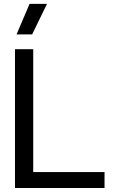

<svg xmlns="http://www.w3.org/2000/svg" viewBox="-20 -948 574 968"><path d="M55.5 0H507V-80.5H147.5V-700H55.5ZM129 -928.5 63.5 -774.5H142L217 -928.5Z"/></svg>

Font: MCL Standard
Style: Regular
Weight: 400
Designer: Květoslav Bartoš
Foundry: Florian Karsten
Version: Version 1.001;Glyphs 3.2.3 (3260)